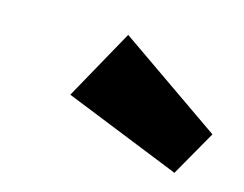

<svg xmlns="http://www.w3.org/2000/svg" viewBox="-49 -926 483 380"><g transform="rotate(15 192.5 -736.0)"><path d="M385 -709 332 -616 93 -712 173 -856Z"/></g></svg>

Font: FiraGO Heavy
Style: Italic
Weight: 900
Italic angle: -8°
Designer: bBox Type GmbH
Foundry: bBox Type GmbH
Version: Version 1.001